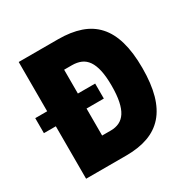

<svg xmlns="http://www.w3.org/2000/svg" viewBox="-145 -760 879 893"><g transform="rotate(-30 295.0 -313.5)"><path d="M68.4 0V-281.7H4.4V-362.3H68.4V-627H279.8Q348.1 -627 399.4 -609.4Q450.7 -591.8 484.6 -554.4Q518.6 -517.1 535.6 -458Q552.7 -398.9 552.7 -315.4Q552.7 -231.9 535.9 -172.1Q519 -112.3 485.4 -74.2Q451.7 -36.1 401.6 -18.1Q351.6 0 285.2 0ZM233.4 -27.3 108.9 -136.7H280.3Q306.2 -136.7 326.2 -146.5Q346.2 -156.2 359.9 -177.2Q373.5 -198.2 380.6 -232.4Q387.7 -266.6 387.7 -315.4Q387.7 -364.3 380.4 -397.7Q373 -431.2 358.9 -451.7Q344.7 -472.2 323.7 -481.2Q302.7 -490.2 274.9 -490.2H108.9L233.4 -599.6V-362.3H326.2V-281.7H233.4Z"/></g></svg>

Font: Anaheim ExtraBold
Style: Regular
Weight: 800
Version: Version 2.001